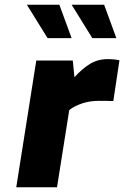

<svg xmlns="http://www.w3.org/2000/svg" viewBox="-20 -795 527 815"><path d="M134 -538H289L296 -467Q328 -503 361.5 -523.5Q395 -544 437 -544Q467 -544 487 -539L461 -366Q442 -367 401 -367Q361 -367 328.5 -356Q296 -345 274 -328L222 0H49ZM94 -775H232L284 -633H182ZM284 -775H422L474 -633H372Z"/></svg>

Font: Exo ExtraBold
Style: Italic
Weight: 800
Italic angle: -9°
Designer: Natanael Gama
Foundry: Natanael Gama
Version: Version 1.500; ttfautohint (v1.6)